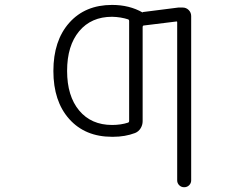

<svg xmlns="http://www.w3.org/2000/svg" viewBox="-20 -576 1040 792"><path d="M442.4 -60.5Q478.5 -60.5 508.8 -70.3Q512.7 -72.3 512.7 -76.2V-490.2Q512.7 -494.1 508.8 -496.1Q478.5 -505.9 442.4 -506.8Q356.4 -506.8 306.6 -447.3Q256.8 -387.7 256.8 -283.7Q256.8 -179.7 306.6 -120.1Q356.4 -60.5 442.4 -60.5ZM715.8 -544.9H733.4Q748 -544.9 758.3 -534.7Q768.6 -524.4 768.6 -509.8V168Q768.6 179.7 760.3 188Q752 196.3 739.7 196.3Q727.5 196.3 719.2 188Q710.9 179.7 710.9 168V-484.4Q710.9 -488.3 707 -487.3L572.3 -470.7Q568.4 -469.7 568.4 -464.8V-76.2Q568.4 -60.5 560.1 -46.9Q551.8 -33.2 537.1 -27.3Q496.1 -11.7 446.3 -11.7Q444.3 -11.7 442.4 -11.7Q331.1 -11.7 265.6 -85Q200.2 -158.2 200.2 -283.2Q200.2 -408.2 265.6 -481.9Q331.1 -555.7 442.4 -555.7Q513.7 -555.7 568.4 -524.4Q568.4 -526.4 570.3 -526.4Z"/></svg>

Font: Rounded-L Mgen+ 1mn light
Style: Regular
Weight: 200
Designer: [Source Han Sans]
Ryoko NISHIZUKA  (kana & ideographs); Paul D. Hunt (Latin, Greek & Cyrillic); Wenlong ZHANG  (bopomofo
Version: Version 1.059.20150602